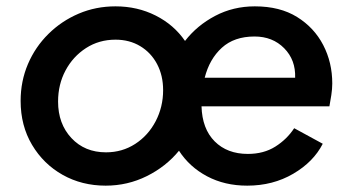

<svg xmlns="http://www.w3.org/2000/svg" viewBox="-20 -573 1109 605"><path d="M313 12Q238 12 177.5 -22Q117 -56 81 -116.5Q45 -177 45 -255Q45 -317 68 -371Q91 -425 132.5 -466Q174 -507 228 -530Q282 -553 344 -553Q413 -553 470.5 -524Q528 -495 563 -444Q601 -493 658 -523Q715 -553 783 -553Q862 -553 916 -519.5Q970 -486 998.5 -431Q1027 -376 1027 -310Q1027 -293 1024 -273.5Q1021 -254 1018 -238H615Q617 -167 656.5 -127.5Q696 -88 761 -88Q811 -88 847.5 -111Q884 -134 907 -169L997 -120Q968 -63 904 -25.5Q840 12 759 12Q688 12 632.5 -17.5Q577 -47 544 -98Q503 -48 442.5 -18Q382 12 313 12ZM625 -328H910Q912 -384 875.5 -421Q839 -458 782 -458Q718 -458 679 -422.5Q640 -387 625 -328ZM314 -93Q365 -93 406 -119.5Q447 -146 470.5 -191Q494 -236 494 -289Q494 -335 475 -371Q456 -407 422 -427.5Q388 -448 344 -448Q292 -448 251 -421.5Q210 -395 186.5 -351Q163 -307 163 -253Q163 -183 205 -138Q247 -93 314 -93Z"/></svg>

Font: Plus Jakarta Sans SemiBold
Style: Italic
Weight: 600
Italic angle: -8°
Designer: Gumpita Rahayu
Foundry: Tokotype
Version: Version 2.071; ttfautohint (v1.8.4.7-5d5b);gftools[0.9.29]